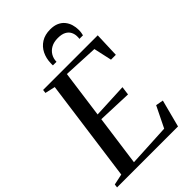

<svg xmlns="http://www.w3.org/2000/svg" viewBox="-296 -1076 1177 1177"><g transform="rotate(-45 292.5 -487.5)"><path d="M-12.5 0 -9.5 -22.5 61.5 -37.5 152.5 -705 86.5 -720 89.5 -743H563L557 -580H515L489 -698L261.5 -709L219.5 -400.5L445.5 -411L438 -355.5L215 -364L170 -36L446.5 -50.5L513.5 -187L562.5 -178L516 0ZM382.5 -975Q415.5 -975 438.8 -964.5Q462 -954 476.5 -936Q491 -918 497.8 -895.5Q504.5 -873 504.5 -849Q504.5 -835 502.8 -825.2Q501 -815.5 499 -807H468Q468.5 -810 469.2 -814.5Q470 -819 469.5 -829Q469 -848.5 460.2 -865.8Q451.5 -883 431.5 -893.8Q411.5 -904.5 378 -904.5Q344 -904.5 320 -891.5Q296 -878.5 283 -856.5Q270 -834.5 269.5 -807H238.5Q238.5 -812 238.2 -815.8Q238 -819.5 238.5 -826.5Q239.5 -867.5 256.2 -901.2Q273 -935 304.8 -955Q336.5 -975 382.5 -975Z"/></g></svg>

Font: Merriweather 120pt
Style: Italic
Weight: 400
Italic angle: -7.8°
Version: Version 2.101